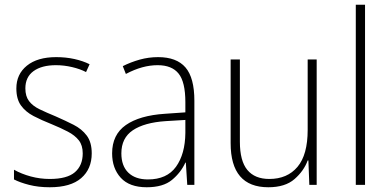

<svg xmlns="http://www.w3.org/2000/svg" viewBox="-20 -780 1641 810"><path d="M367 -133Q367 -67 322.5 -28.5Q278 10 190 10Q142 10 103 0Q64 -10 39 -23V-64Q71 -46 110 -35.5Q149 -25 190 -25Q263 -25 296 -53.5Q329 -82 329 -133Q329 -167 312.5 -188Q296 -209 266.5 -224.5Q237 -240 198 -256Q155 -273 121.5 -290.5Q88 -308 68.5 -335Q49 -362 49 -407Q49 -467 93.5 -503Q138 -539 217 -539Q258 -539 294 -531Q330 -523 358 -509L343 -476Q318 -489 284 -497Q250 -505 216 -505Q156 -505 121.5 -480Q87 -455 87 -407Q87 -374 102.5 -353.5Q118 -333 147 -319Q176 -305 215 -289Q256 -271 290.5 -253.5Q325 -236 346 -208Q367 -180 367 -133Z M647 -539Q725 -539 762.5 -495.5Q800 -452 800 -355V0H770L764 -94H762Q743 -52 705.5 -21Q668 10 599 10Q526 10 489.5 -30Q453 -70 453 -133Q453 -212 511 -252.5Q569 -293 676 -300L762 -306V-349Q762 -434 733.5 -469.5Q705 -505 645 -505Q613 -505 580 -496Q547 -487 511 -468L498 -501Q532 -518 569.5 -528.5Q607 -539 647 -539ZM679 -269Q589 -263 540.5 -230.5Q492 -198 492 -133Q492 -80 521.5 -51.5Q551 -23 604 -23Q684 -23 722.5 -76.5Q761 -130 762 -219V-274Z M1316 -529V0H1285L1281 -103H1278Q1262 -59 1222.5 -24.5Q1183 10 1112 10Q953 10 953 -176V-529H992V-182Q992 -101 1023.5 -63Q1055 -25 1116 -25Q1192 -25 1235 -76Q1278 -127 1278 -232V-529Z M1520 0H1481V-760H1520Z"/></svg>

Font: Noto Sans Georgian SemiCondensed ExtraLight
Style: Regular
Weight: 200
Width: 4
Designer: Monotype Design Team, Akaki Razmadze
Foundry: Google LLC
Version: Version 2.005; ttfautohint (v1.8.4.7-5d5b)